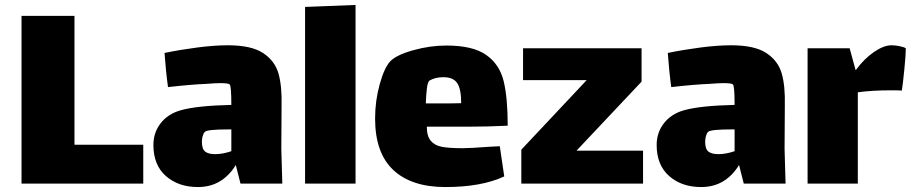

<svg xmlns="http://www.w3.org/2000/svg" viewBox="-20 -707 3686 776"><path d="M67 -643H281V-122H559V35H67Z M952 35 933 -40Q878 49 780 49Q701 49 650.5 4.5Q600 -40 600 -121Q600 -171 629 -208.5Q658 -246 709 -261Q776 -280 915 -283Q915 -361 908 -366Q902 -371 870 -371Q850 -371 814 -368Q757 -366 659 -355Q650 -420 645 -493Q708 -506 777 -515Q846 -524 901 -524Q996 -524 1043.5 -492.5Q1091 -461 1105.5 -410Q1120 -359 1118 -280L1117 -105L1121 35ZM915 -96V-184H905Q817 -184 808 -174Q802 -168 799 -156.5Q796 -145 796 -134Q796 -105 809 -94.5Q822 -84 850 -84Q880 -84 915 -96Z M1213 -679 1417 -687V35H1213Z M1960 -114Q1971 -114 2000 -116L2018 6Q1926 49 1780 49Q1643 49 1569.5 -20Q1496 -89 1496 -228Q1496 -299 1514.5 -366Q1533 -433 1557 -459Q1582 -485 1650 -504Q1718 -523 1784 -523Q1891 -523 1945 -485Q1999 -447 2015.5 -379.5Q2032 -312 2032 -199Q1951 -195 1874 -195H1705Q1705 -157 1721 -138Q1737 -119 1766.5 -113.5Q1796 -108 1850 -108Q1880 -108 1960 -114ZM1701 -289H1763Q1819 -289 1844 -290Q1844 -347 1828 -371Q1812 -395 1772 -395Q1740 -395 1717 -382Q1709 -378 1705.5 -350.5Q1702 -323 1701 -289Z M2579 -98V35H2087V-102L2351 -383H2094V-512H2573V-377L2310 -98Z M2986 35 2967 -40Q2912 49 2814 49Q2735 49 2684.5 4.5Q2634 -40 2634 -121Q2634 -171 2663 -208.5Q2692 -246 2743 -261Q2810 -280 2949 -283Q2949 -361 2942 -366Q2936 -371 2904 -371Q2884 -371 2848 -368Q2791 -366 2693 -355Q2684 -420 2679 -493Q2742 -506 2811 -515Q2880 -524 2935 -524Q3030 -524 3077.5 -492.5Q3125 -461 3139.5 -410Q3154 -359 3152 -280L3151 -105L3155 35ZM2949 -96V-184H2939Q2851 -184 2842 -174Q2836 -168 2833 -156.5Q2830 -145 2830 -134Q2830 -105 2843 -94.5Q2856 -84 2884 -84Q2914 -84 2949 -96Z M3641 -512Q3641 -486 3635 -426Q3629 -366 3625 -341Q3613 -342 3581 -342Q3506 -342 3447 -334V35H3244V-512H3414L3438 -424H3439Q3473 -470 3512.5 -497Q3552 -524 3583 -524Q3598 -524 3615.5 -520.5Q3633 -517 3641 -512Z"/></svg>

Font: Lalezar
Style: Regular
Weight: 400
Designer: Borna Izadpanah
Foundry: Borna Izadpanah
Version: Version 1.003;November 28, 2018;FontCreator 11.5.0.2421 64-b